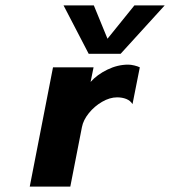

<svg xmlns="http://www.w3.org/2000/svg" viewBox="-20 -690 629 710"><path d="M176 -441H326L315 -387Q339 -414 377 -432.5Q415 -451 454 -451Q464 -451 476.5 -448Q489 -445 497 -441L470 -305Q462 -318 447 -324Q432 -330 413 -330Q386 -330 357.5 -313.5Q329 -297 308.5 -271.5Q288 -246 283 -220L240 0H90ZM215 -670H327L393 -509H347L477 -670H589L426 -491H308Z"/></svg>

Font: Teachers[wght] Italic
Style: Regular
Weight: 400
Designer: Alfredo Marco Pradil & Chank Diesel
Version: Version 1.000;Glyphs 3.1.2 (3151)